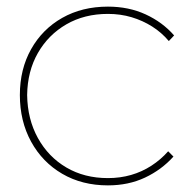

<svg xmlns="http://www.w3.org/2000/svg" viewBox="-20 -550 566 580"><path d="M40 -263Q40 -341 74 -401.5Q108 -462 168 -496Q228 -530 306 -530Q369 -530 420 -506.5Q471 -483 506 -443L490 -426Q468 -452 439.5 -470Q411 -488 377.5 -498Q344 -508 306 -508Q235 -508 180.5 -476.5Q126 -445 94.5 -390Q63 -335 62 -263Q63 -190 94.5 -133Q126 -76 180.5 -44Q235 -12 306 -12Q343 -12 376 -21.5Q409 -31 437.5 -49.5Q466 -68 488 -93L504 -77Q468 -37 418 -13.5Q368 10 306 10Q228 10 168 -25Q108 -60 74 -122Q40 -184 40 -263Z"/></svg>

Font: Mach Thin
Style: Regular
Weight: 250
Version: Version 1.002